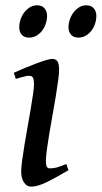

<svg xmlns="http://www.w3.org/2000/svg" viewBox="-20 -677 380 717"><path d="M235.8 -41.5Q189.9 -14.2 155 2.9Q120.1 20 96.7 20Q80.1 20 69.6 4.6Q59.1 -10.7 59.1 -37.1Q59.1 -51.8 62.7 -78.1Q66.4 -104.5 71.5 -136.5Q76.7 -168.5 83 -203.1Q89.4 -237.8 94.5 -269Q99.6 -300.3 103.3 -324.7Q106.9 -349.1 106.9 -361.3Q106.9 -372.6 105.5 -379.2Q104 -385.7 101.6 -388.9Q99.1 -392.1 95.2 -393.1Q91.3 -394 86.9 -394Q83 -394 75.2 -392.3Q67.4 -390.6 59.1 -388.2Q49.8 -385.7 39.1 -382.3L31.7 -405.3Q52.2 -414.6 74.5 -423.8Q96.7 -433.1 116.5 -440.4Q136.2 -447.8 151.9 -452.4Q167.5 -457 174.8 -457Q188.5 -457 194.6 -447.8Q200.7 -438.5 200.7 -416Q200.7 -401.9 197 -375Q193.4 -348.1 188 -315.4Q182.6 -282.7 176 -246.6Q169.4 -210.4 164.1 -177.7Q158.7 -145 155 -118.2Q151.4 -91.3 151.4 -77.1Q151.4 -62 154.5 -55.2Q157.7 -48.3 166 -48.3Q181.2 -48.3 194.3 -52.2Q207.5 -56.2 227.5 -64.5ZM155.8 -617.7Q155.8 -603.5 151.1 -589.1Q146.5 -574.7 137.7 -563Q128.9 -551.3 116.5 -543.9Q104 -536.6 88.9 -536.6Q70.3 -536.6 61 -547.4Q51.8 -558.1 51.8 -575.7Q51.8 -588.9 56.4 -603.3Q61 -617.7 69.8 -629.6Q78.6 -641.6 91.1 -649.4Q103.5 -657.2 118.7 -657.2Q136.7 -657.2 146.2 -646Q155.8 -634.8 155.8 -617.7ZM339.8 -617.7Q339.8 -603.5 335.2 -589.1Q330.6 -574.7 321.8 -563Q313 -551.3 300.5 -543.9Q288.1 -536.6 272.5 -536.6Q254.9 -536.6 245.4 -547.4Q235.8 -558.1 235.8 -575.7Q235.8 -588.9 240.5 -603.3Q245.1 -617.7 253.9 -629.6Q262.7 -641.6 274.9 -649.4Q287.1 -657.2 302.2 -657.2Q320.3 -657.2 330.1 -646Q339.8 -634.8 339.8 -617.7Z"/></svg>

Font: Gentium Book Basic
Style: Italic
Weight: 400
Italic angle: -8°
Designer: J. Victor Gaultney and Annie Olsen
Foundry: SIL International
Version: Version 1.102; 2013; Maintenance release